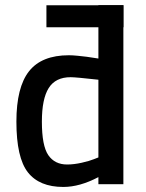

<svg xmlns="http://www.w3.org/2000/svg" viewBox="-20 -730 577 761"><path d="M469 -710V-709H470V-622H469V0H370V-28Q296 11 231 11Q136 11 90.5 -47Q45 -105 45 -248Q45 -384 95 -447.5Q145 -511 253 -511Q267 -511 287.5 -509Q308 -507 323.5 -505Q339 -503 353.5 -500.5Q368 -498 370 -498V-622H164V-709H370V-710ZM246 -78Q273 -78 304 -85Q335 -92 352 -99L370 -106V-414Q280 -424 260 -424Q200 -424 173 -381Q146 -338 146 -248Q146 -152 171.5 -115Q197 -78 246 -78Z"/></svg>

Font: TitilliumText
Style: Medium
Weight: 500
Designer: Accademia di Belle Arti di Urbino and others
Foundry: Accademia di Belle Arti di Urbino and others.
Version: Version 60.001